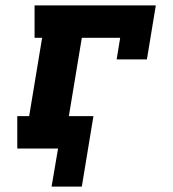

<svg xmlns="http://www.w3.org/2000/svg" viewBox="-20 -550 640 711"><path d="M283 141H171L195 0H44V-120H88L136 -410H108V-530H557L524 -330H412L425 -410H283L235 -120H326Z"/></svg>

Font: Iosevka Slab HvExObl
Style: Regular
Weight: 900
Width: 7
Italic angle: -9°
Monospace: yes
Designer: Belleve Invis
Foundry: Belleve Invis
Version: Version 11.1.1; ttfautohint (v1.8.3)